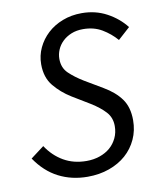

<svg xmlns="http://www.w3.org/2000/svg" viewBox="-78 -730 667 805"><g transform="rotate(-10 255.0 -328.0)"><path d="M231 12Q163 12 107.5 -16.5Q52 -45 12 -104L69 -147Q98 -103 140.5 -78.5Q183 -54 238 -54Q268 -54 294 -63Q320 -72 338.5 -88Q357 -104 368 -127Q379 -150 379 -178Q379 -214 356.5 -238.5Q334 -263 297 -286L221 -332Q179 -358 149.5 -394Q120 -430 120 -486Q120 -523 135.5 -556Q151 -589 178 -614Q205 -639 242.5 -653.5Q280 -668 324 -668Q383 -668 431 -642Q479 -616 510 -576L459 -530Q433 -560 398.5 -580.5Q364 -601 318 -601Q290 -601 268 -592Q246 -583 230.5 -568Q215 -553 207 -534Q199 -515 199 -495Q199 -457 223.5 -433.5Q248 -410 284 -388L360 -343Q408 -315 433.5 -279.5Q459 -244 459 -189Q459 -145 442 -108Q425 -71 395 -44.5Q365 -18 323 -3Q281 12 231 12Z"/></g></svg>

Font: TypoPRO Source Sans Pro
Style: Italic
Weight: 400
Italic angle: -11°
Designer: Paul D. Hunt
Foundry: Adobe Systems Incorporated
Version: Version 1.075;PS 2.000;hotconv 1.0.86;makeotf.lib2.5.63406